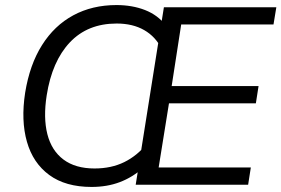

<svg xmlns="http://www.w3.org/2000/svg" viewBox="-20 -734 1118 763"><path d="M519.3 0 631.3 -705H1078.1L1066.9 -636.9H700.1L662.2 -392H1007.5L996.8 -323.4H651.5L610.5 -68.6H976.8L966.1 0ZM343.9 8.9Q240.5 8.9 175.9 -38.5Q111.2 -85.9 87.1 -170.4Q62.9 -254.8 79.9 -365.3Q97.9 -476.9 146.9 -554.6Q195.8 -632.4 271.3 -673.2Q346.8 -713.9 442.8 -713.9Q505.4 -713.9 556.3 -694.1Q607.2 -674.2 638.4 -633.3L622.7 -539.2Q598.6 -588.2 553 -614.4Q507.5 -640.5 443.6 -640.5Q328.2 -640.5 257.5 -565.5Q186.8 -490.4 165.6 -355.3Q151.6 -266.3 168.2 -200.9Q184.8 -135.5 232.2 -100Q279.6 -64.5 355.7 -64.5Q422.5 -64.5 474 -89.9Q525.4 -115.3 562.8 -162.1L548.1 -66.5Q506.3 -29.2 456 -10.2Q405.7 8.9 343.9 8.9Z"/></svg>

Font: Mulish ExtraLight
Style: Italic
Weight: 200
Italic angle: -9°
Designer: Vernon Adams
Foundry: Vernon Adams
Version: Version 3.603